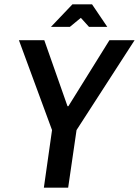

<svg xmlns="http://www.w3.org/2000/svg" viewBox="-20 -873 646 893"><path d="M184 0 222 -268 68 -686H186L294 -379H298L489 -686H606L336 -268L297 0ZM217 -748 317 -853H408L479 -748H394L356 -790L305 -748Z"/></svg>

Font: Archivo Narrow SemiBold
Style: Italic
Weight: 600
Italic angle: -8°
Designer: Hector Gatti
Foundry: Omnibus-Type
Version: Version 3.002